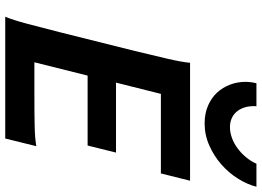

<svg xmlns="http://www.w3.org/2000/svg" viewBox="-153 -846 999 733"><g transform="rotate(90 346.5 -479.5)"><path d="M562.5 -422.9 535.6 -314.5H268.6L217.8 -111.3H343.8Q414.1 -111.3 461.2 -112.3Q508.3 -113.3 538.1 -118.7L508.8 0H43.9Q56.2 -29.3 70.8 -84Q85.4 -138.7 103.5 -210.4L174.8 -495.6Q192.4 -567.4 204.8 -621.8Q217.3 -676.3 219.7 -705.6H669.9L642.1 -594.2H338.4L295.4 -422.9ZM692.9 -959Q684.1 -923.8 661.9 -888.4Q639.6 -853 607.7 -825Q575.7 -796.9 535.6 -779.1Q495.6 -761.2 451.2 -761.2Q413.1 -761.2 383.3 -774.2Q353.5 -787.1 333.5 -808.8Q313.5 -830.6 303 -858.6Q292.5 -886.7 292.5 -917Q292.5 -937.5 297.9 -959H385.7Q385.3 -956.1 385.3 -953.1V-947.3Q385.3 -927.7 390.9 -911.4Q396.5 -895 406.7 -883.1Q417 -871.1 431.9 -864.5Q446.8 -857.9 465.3 -857.9Q485.8 -857.9 506.6 -865.5Q527.3 -873 545.9 -886.7Q564.5 -900.4 579.8 -918.7Q595.2 -937 605 -959Z"/></g></svg>

Font: Andika New Basic
Style: Bold Italic
Weight: 700
Italic angle: -14°
Designer: Victor Gaultney, Annie Olsen, Pablo Ugerman
Foundry: SIL International
Version: Version 5.500